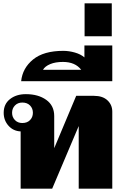

<svg xmlns="http://www.w3.org/2000/svg" viewBox="-20 -1124 743 1144"><path d="M103 -341Q59 -343 30.5 -375Q2 -407 2 -452Q2 -504 39.5 -533.5Q77 -563 134 -563Q208 -563 255.5 -529Q303 -495 303 -433V-241L434 -553H540Q592 -553 620.5 -526Q649 -499 649 -459V0H449V-373L291 0H103ZM176 -452Q176 -478 159 -495.5Q142 -513 113 -513Q86 -513 69 -495.5Q52 -478 52 -452Q52 -426 69 -408.5Q86 -391 113 -391Q142 -391 159 -408.5Q176 -426 176 -452Z M357 -821Q391 -821 426 -811Q461 -801 483 -782V-853H649V-640H106Q114 -718 177 -769.5Q240 -821 357 -821ZM464 -708Q428 -755 355 -755Q310 -755 279 -742Q248 -729 236 -708Z M484 -1104H646V-908H484Z"/></svg>

Font: Taviraj Black
Style: Regular
Weight: 900
Designer: Katatrad Team
Foundry: CadsonDemak
Version: Version 1.030